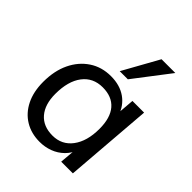

<svg xmlns="http://www.w3.org/2000/svg" viewBox="-216 -901 1035 1035"><g transform="rotate(45 302.0 -383.0)"><path d="M261 7Q197 7 148.5 -22.5Q100 -52 73 -106.5Q46 -161 46 -236Q46 -320 76 -382.5Q106 -445 159.5 -480.5Q213 -516 283 -516Q351 -516 397.5 -483.5Q444 -451 462 -392L449 -380L459 -503H548L508 0H419L430 -126L440 -110Q427 -73 400 -46.5Q373 -20 337 -6.5Q301 7 261 7ZM286 -66Q357 -66 398.5 -121.5Q440 -177 440 -271Q440 -355 402.5 -398.5Q365 -442 294 -442Q221 -442 179.5 -387.5Q138 -333 138 -236Q138 -156 176.5 -111Q215 -66 286 -66ZM359 -568H297L411 -773H516Z"/></g></svg>

Font: Muli Medium
Style: Italic
Weight: 500
Italic angle: -4.541°
Designer: Vernon Adams
Foundry: Vernon Adams
Version: Version 2.100; ttfautohint (v1.8.1.43-b0c9)